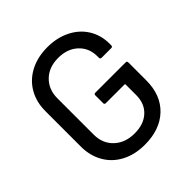

<svg xmlns="http://www.w3.org/2000/svg" viewBox="-192 -848 996 996"><g transform="rotate(-45 306.5 -350.0)"><path d="M65 -220V-481Q65 -547 94.5 -598.5Q124 -650 179 -679Q234 -708 307 -708Q377 -708 432 -680.5Q487 -653 517.5 -604Q548 -555 548 -492V-481Q548 -470 538 -470H467Q457 -470 457 -481V-491Q457 -552 415.5 -590.5Q374 -629 307 -629Q239 -629 197.5 -588.5Q156 -548 156 -483V-217Q156 -152 199 -111.5Q242 -71 311 -71Q378 -71 417.5 -107.5Q457 -144 457 -206V-283Q457 -288 453 -288H316Q306 -288 306 -298V-355Q306 -365 316 -365H538Q548 -365 548 -355V-224Q548 -116 483 -54Q418 8 307 8Q234 8 179 -21Q124 -50 94.5 -102Q65 -154 65 -220Z"/></g></svg>

Font: Barlow GEO Medium
Style: Regular
Weight: 500
Designer: Jeremy Tribby
Foundry: Tribby Type
Version: Version 1.408